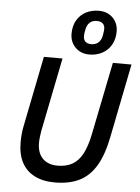

<svg xmlns="http://www.w3.org/2000/svg" viewBox="-64 -1037 799 1098"><g transform="rotate(5 335.5 -488.0)"><path d="M168 -698H275L190 -274Q187 -256 185 -238.5Q183 -221 183 -206Q183 -148 214 -116.5Q245 -85 300 -85Q349 -85 384 -104.5Q419 -124 442 -166.5Q465 -209 479 -277L564 -698H671L587 -277Q567 -174 530 -110.5Q493 -47 435 -17.5Q377 12 292 12Q224 12 176 -12.5Q128 -37 103 -84Q78 -131 78 -200Q78 -221 80 -245.5Q82 -270 88 -298ZM426 -734Q376 -734 345 -765.5Q314 -797 314 -844Q314 -888 332.5 -920.5Q351 -953 384 -970.5Q417 -988 458 -988Q508 -988 539 -957Q570 -926 570 -879Q570 -835 551.5 -802.5Q533 -770 500 -752Q467 -734 426 -734ZM432 -794Q456 -794 472 -808Q488 -822 493 -848Q495 -862 496.5 -870.5Q498 -879 498 -886Q498 -907 486.5 -918Q475 -929 452 -929Q427 -929 411.5 -915Q396 -901 391 -875Q388 -861 387 -852.5Q386 -844 386 -837Q386 -816 397.5 -805Q409 -794 432 -794Z"/></g></svg>

Font: IBM Plex Sans Medium
Style: Italic
Weight: 500
Italic angle: -11.31°
Designer: Mike Abbink, Paul van der Laan, Pieter van Rosmalen
Foundry: Bold Monday
Version: Version 3.201